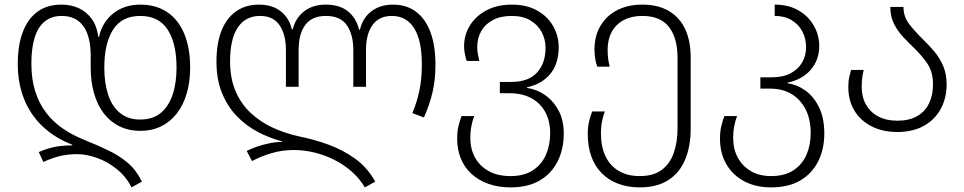

<svg xmlns="http://www.w3.org/2000/svg" viewBox="-20 -562 4179 832"><path d="M550 250Q527 204 487 171.5Q447 139 401 122.5Q355 106 315 106Q273 106 238.5 114.5Q204 123 168 140L148 97Q174 85 208.5 76.5Q243 68 293 68V65Q218 36 165 -14Q112 -64 84.5 -132.5Q57 -201 57 -286Q57 -365 78.5 -422.5Q100 -480 142 -511Q184 -542 246 -542Q288 -542 321.5 -526.5Q355 -511 377.5 -480Q400 -449 406 -402H409Q423 -466 471 -504Q519 -542 588 -542Q656 -542 704.5 -509.5Q753 -477 778.5 -415.5Q804 -354 804 -269Q804 -207 789 -156.5Q774 -106 746 -70Q718 -34 678 -14.5Q638 5 588 5Q537 5 497 -15Q457 -35 429.5 -71Q402 -107 387.5 -157.5Q373 -208 373 -269V-320Q373 -405 341 -449Q309 -493 247 -493Q204 -493 174.5 -469.5Q145 -446 130.5 -400Q116 -354 116 -287Q116 -219 132.5 -166.5Q149 -114 180 -73.5Q211 -33 253 -4.5Q295 24 345 44Q402 67 450 90Q498 113 534.5 144.5Q571 176 595 225ZM587 -44Q642 -44 676.5 -72.5Q711 -101 728 -151.5Q745 -202 745 -269Q745 -374 706.5 -433.5Q668 -493 588 -493Q508 -493 470 -433.5Q432 -374 432 -269Q432 -203 448.5 -152Q465 -101 500 -72.5Q535 -44 587 -44Z M1561 250Q1537 210 1502.5 180Q1468 150 1426.5 129.5Q1385 109 1340.5 98.5Q1296 88 1253 88Q1202 88 1155.5 102Q1109 116 1072 136L1049 92Q1069 82 1095 73Q1121 64 1149 58.5Q1177 53 1203 53V51Q1147 36 1096 9Q1045 -18 1005 -60Q965 -102 941.5 -160Q918 -218 918 -296Q918 -373 939.5 -428Q961 -483 1002.5 -512.5Q1044 -542 1102 -542Q1159 -542 1196 -513.5Q1233 -485 1245 -434H1248Q1261 -485 1298.5 -513.5Q1336 -542 1392 -542Q1451 -542 1487 -513.5Q1523 -485 1536 -434H1540Q1552 -485 1590 -513.5Q1628 -542 1683 -542Q1742 -542 1783 -511Q1824 -480 1845.5 -422Q1867 -364 1867 -282Q1867 -216 1854 -161Q1841 -106 1817 -53L1767 -72Q1788 -123 1798 -172.5Q1808 -222 1808 -282Q1808 -387 1774.5 -440Q1741 -493 1678 -493Q1623 -493 1594.5 -454Q1566 -415 1566 -345V-186H1511V-345Q1511 -412 1483 -452.5Q1455 -493 1392 -493Q1332 -493 1303 -454Q1274 -415 1274 -345V-186H1219V-345Q1219 -412 1191.5 -452.5Q1164 -493 1107 -493Q1044 -493 1010.5 -443Q977 -393 977 -296Q977 -222 1001 -166.5Q1025 -111 1067 -72Q1109 -33 1162.5 -8.5Q1216 16 1276 29Q1341 42 1404 65Q1467 88 1519.5 126Q1572 164 1606 225Z M2192 250Q2139 250 2096 234.5Q2053 219 2023 191.5Q1993 164 1977 125Q1961 86 1961 39Q1961 7 1967 -17Q1973 -41 1980 -59H2035Q2028 -42 2023 -17Q2018 8 2018 35Q2018 83 2038 120Q2058 157 2097 179Q2136 201 2192 201Q2252 201 2290 175.5Q2328 150 2346 108Q2364 66 2364 15Q2364 -37 2343 -76Q2322 -115 2282.5 -136.5Q2243 -158 2188 -158H2146V-207H2196Q2270 -207 2307 -247.5Q2344 -288 2344 -355Q2344 -391 2327.5 -422.5Q2311 -454 2278.5 -473.5Q2246 -493 2198 -493Q2150 -493 2116.5 -475.5Q2083 -458 2065.5 -427.5Q2048 -397 2048 -358Q2048 -342 2051 -326Q2054 -310 2057 -298H2002Q1998 -311 1994.5 -328Q1991 -345 1991 -361Q1991 -411 2016.5 -452Q2042 -493 2088.5 -517.5Q2135 -542 2198 -542Q2263 -542 2308.5 -516Q2354 -490 2377.5 -448Q2401 -406 2401 -358Q2401 -285 2364 -241Q2327 -197 2264 -184V-181Q2306 -175 2342 -150Q2378 -125 2400.5 -83Q2423 -41 2423 17Q2423 84 2396.5 137Q2370 190 2319 220Q2268 250 2192 250Z M2752 250Q2701 250 2659.5 234.5Q2618 219 2588 189Q2558 159 2542.5 116Q2527 73 2527 19Q2527 -13 2533 -37Q2539 -61 2546 -79H2601Q2594 -62 2589 -37Q2584 -12 2584 15Q2584 73 2603.5 114.5Q2623 156 2661 178.5Q2699 201 2752 201Q2811 201 2847 174.5Q2883 148 2899.5 101Q2916 54 2916 -7V-311Q2916 -397 2879 -445Q2842 -493 2763 -493Q2717 -493 2683 -475Q2649 -457 2631 -424Q2613 -391 2613 -347Q2613 -322 2616 -303Q2619 -284 2622 -273H2568Q2564 -284 2560 -303.5Q2556 -323 2556 -347Q2556 -406 2582 -450Q2608 -494 2654.5 -518Q2701 -542 2763 -542Q2832 -542 2879 -514Q2926 -486 2949.5 -435Q2973 -384 2973 -313V-5Q2973 72 2949 129.5Q2925 187 2876 218.5Q2827 250 2752 250Z M3321 250Q3255 250 3205 223.5Q3155 197 3127.5 149.5Q3100 102 3100 39Q3100 7 3106 -17Q3112 -41 3119 -59H3174Q3167 -42 3162 -17Q3157 8 3157 35Q3157 83 3176.5 120Q3196 157 3233 179Q3270 201 3321 201Q3381 201 3419 175.5Q3457 150 3475 108Q3493 66 3493 15Q3493 -45 3471 -88Q3449 -131 3410 -154.5Q3371 -178 3317 -178H3275V-227H3325Q3373 -227 3406 -244.5Q3439 -262 3456 -291.5Q3473 -321 3473 -357Q3473 -395 3457 -425.5Q3441 -456 3410.5 -474.5Q3380 -493 3337 -493V-542Q3397 -542 3440 -517Q3483 -492 3506.5 -451Q3530 -410 3530 -363Q3530 -302 3493 -259.5Q3456 -217 3393 -204V-201Q3435 -195 3471 -169Q3507 -143 3529.5 -96.5Q3552 -50 3552 17Q3552 84 3525.5 137Q3499 190 3448 220Q3397 250 3321 250Z M3868 10Q3805 10 3757 -14.5Q3709 -39 3682.5 -82.5Q3656 -126 3656 -186Q3656 -210 3660.5 -229.5Q3665 -249 3668 -259H3723Q3720 -249 3717 -230Q3714 -211 3714 -186Q3714 -142 3732.5 -109Q3751 -76 3785.5 -57.5Q3820 -39 3868 -39Q3920 -39 3954 -58.5Q3988 -78 4005.5 -113.5Q4023 -149 4023 -196Q4023 -251 3998.5 -286.5Q3974 -322 3942 -353Q3917 -377 3893.5 -402Q3870 -427 3854 -458.5Q3838 -490 3838 -532H3895Q3895 -489 3921.5 -455.5Q3948 -422 3981 -390Q4006 -366 4029 -338.5Q4052 -311 4067 -276.5Q4082 -242 4082 -196Q4082 -138 4057 -91Q4032 -44 3984 -17Q3936 10 3868 10Z"/></svg>

Font: Noto Sans Georgian Light
Style: Regular
Weight: 300
Version: Version 2.002